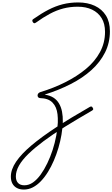

<svg xmlns="http://www.w3.org/2000/svg" viewBox="-20 -1035 921 1574"><path d="M175 519Q142 519 118 506Q94 493 81.5 469.5Q69 446 69 413Q69 354 112 290.5Q155 227 238 157Q321 87 441 8.5Q561 -70 717 -159Q724 -163 730.5 -161.5Q737 -160 740 -151Q746 -143 744 -138Q742 -133 734 -128Q613 -58 513.5 3.5Q414 65 339 121Q264 177 213 226.5Q162 276 136 322Q110 368 110 411Q110 446 128 465Q146 484 180 484Q217 484 250.5 460.5Q284 437 313.5 396Q343 355 368 303Q393 251 411.5 194Q430 137 441 78Q452 19 454 -31Q455 -68 451.5 -98Q448 -128 438 -152Q428 -176 410.5 -194Q393 -212 367.5 -221Q342 -230 307 -231Q298 -232 293 -238Q288 -244 288 -252.5Q288 -261 293.5 -268.5Q299 -276 311 -280Q420 -313 515.5 -361Q611 -409 684.5 -470Q758 -531 799.5 -607.5Q841 -684 841 -774Q841 -841 813 -886.5Q785 -932 735 -956Q685 -980 617 -980Q555 -980 499 -965.5Q443 -951 388 -921.5Q333 -892 275 -850Q266 -844 260.5 -844.5Q255 -845 249 -854Q244 -862 245 -868.5Q246 -875 255 -880Q319 -925 377 -955Q435 -985 494.5 -1000Q554 -1015 621 -1015Q698 -1015 757 -987.5Q816 -960 848.5 -907.5Q881 -855 881 -779Q881 -684 841 -604.5Q801 -525 729.5 -460.5Q658 -396 560 -346Q462 -296 348 -260L347 -259Q388 -253 416.5 -235.5Q445 -218 463 -188Q481 -158 488.5 -119.5Q496 -81 495 -35Q493 15 484 69Q475 123 459 177Q443 231 421.5 281Q400 331 373.5 374Q347 417 315.5 450Q284 483 249 501Q214 519 175 519Z"/></svg>

Font: Playwrite MX Thin
Style: Regular
Weight: 250
Designer: Veronika Burian, José Scaglione
Foundry: TypeTogether
Version: Version 1.002